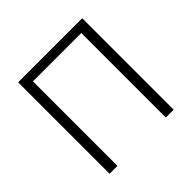

<svg xmlns="http://www.w3.org/2000/svg" viewBox="-174 -867 1036 1036"><g transform="rotate(-45 343.5 -349.0)"><path d="M99 0V-698H588V0H528V-645H159V0Z"/></g></svg>

Font: IBM Plex Sans Light
Style: Regular
Weight: 300
Designer: Mike Abbink, Paul van der Laan, Pieter van Rosmalen
Foundry: Bold Monday
Version: Version 3.201